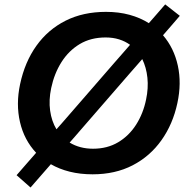

<svg xmlns="http://www.w3.org/2000/svg" viewBox="-20 -781 855 874"><path d="M119 72.5 55.5 16.5Q79 -10.5 101 -35.8Q123 -61 144.5 -85.5Q90 -143.5 71 -225.2Q52 -307 71.5 -398Q93 -499 145.8 -572.8Q198.5 -646.5 278.5 -686.8Q358.5 -727 462.5 -727Q521 -727 570 -713.5Q619 -700 657.5 -675.5Q676 -696.5 694.5 -717.8Q713 -739 732 -761L798.5 -709Q779 -686 759.8 -664Q740.5 -642 722 -620.5Q772 -562.5 789.5 -482.2Q807 -402 787.5 -312Q767 -216 715 -142.8Q663 -69.5 583.8 -28.5Q504.5 12.5 401.5 12.5Q345 12.5 297.2 0.5Q249.5 -11.5 211.5 -33.5Q188.5 -7 165.5 19.2Q142.5 45.5 119 72.5ZM213 -380Q201.5 -325.5 208.2 -277.2Q215 -229 237 -192.5Q248 -204.5 259 -217.2Q270 -230 281.5 -243L503 -498Q521.5 -519 538.5 -538.5Q555.5 -558 572 -577Q550 -593 522 -601.8Q494 -610.5 461 -610.5Q393.5 -610.5 343.2 -580.5Q293 -550.5 260 -498.5Q227 -446.5 213 -380ZM403.5 -104Q468.5 -104 518 -133.5Q567.5 -163 599.8 -213.8Q632 -264.5 645 -328Q656 -380 651 -427.2Q646 -474.5 627.5 -512Q614 -496.5 600 -480.5Q586 -464.5 571.5 -448L345 -187Q332.5 -172.5 320.8 -159Q309 -145.5 297 -132Q343 -104 403.5 -104Z"/></svg>

Font: Commissioner SemiBold
Style: Italic
Weight: 600
Italic angle: -12°
Designer: Kostas Bartsokas
Foundry: Kostas Bartsokas
Version: Version 1.000; ttfautohint (v1.8.3)